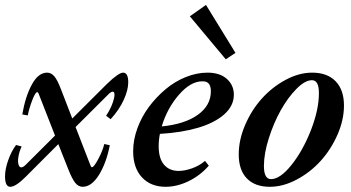

<svg xmlns="http://www.w3.org/2000/svg" viewBox="-26 -735 1404 767"><path d="M15.1 11.2Q-5.9 11.2 -5.9 -30.3Q-5.9 -59.1 6.6 -94.5Q19 -129.9 38.1 -155.8L60.5 -149.9Q51.3 -130.4 47.9 -110.8Q44.4 -91.3 47.6 -78.9Q50.8 -66.4 59.1 -66.4Q66.4 -66.4 77.6 -77.6L193.8 -193.4L127.9 -361.8Q126 -366.7 122.1 -366.7Q115.2 -366.7 102.8 -334.5Q90.3 -302.2 85 -273.9L63 -277.8Q75.7 -351.1 101.6 -397.9Q127.4 -444.8 162.1 -444.8Q178.7 -444.8 191.2 -429.9Q203.6 -415 216.8 -380.4L262.7 -261.7L400.9 -399.4Q447.8 -444.8 465.8 -444.8Q486.3 -444.8 486.3 -406.2Q486.3 -375.5 468.3 -335.9Q450.2 -296.4 416 -258.8L397.9 -272.5Q423.3 -311 430.2 -345.7Q434.6 -368.7 423.8 -368.7Q417.5 -368.7 406.2 -357.4L275.9 -227.5L335 -75.2Q337.9 -66.9 341.3 -66.9Q349.1 -66.9 366.7 -99.9Q384.3 -132.8 390.6 -159.7L412.6 -154.8Q398.9 -84 369.4 -36.4Q339.8 11.2 304.2 11.2Q286.6 11.2 273.9 -5.4Q261.2 -22 247.1 -58.1L207 -159.2L75.7 -27.8Q36.6 11.2 15.1 11.2Z M876 -498 732.4 -669.9 796.9 -715.3 914.6 -523.9ZM635.3 11.2Q576.2 11.2 541 -26.6Q505.9 -64.5 505.9 -130.9Q505.9 -175.8 522.7 -222.2Q539.6 -268.6 568.8 -307.9Q598.1 -347.2 635.3 -378.4Q672.4 -409.7 716.3 -427.2Q760.3 -444.8 802.7 -444.8Q852.5 -444.8 880.4 -419.7Q908.2 -394.5 908.2 -356.9Q908.2 -312 869.4 -277.8Q830.6 -243.7 764.4 -224.4Q698.2 -205.1 612.8 -200.2Q607.9 -176.3 607.9 -150.9Q607.9 -101.6 629.4 -76.9Q650.9 -52.2 687.5 -52.2Q711.4 -52.2 741 -62.5Q770.5 -72.8 793 -92.3L808.1 -73.2Q774.9 -34.7 728.3 -11.7Q681.6 11.2 635.3 11.2ZM782.2 -410.2Q735.4 -410.2 688.5 -356.2Q641.6 -302.2 620.1 -230Q711.4 -238.8 763.9 -276.1Q816.4 -313.5 816.4 -370.6Q816.4 -389.6 808.6 -400.1Q800.8 -410.6 782.2 -410.2Z M1051.8 11.2Q992.7 11.2 960.2 -22.2Q927.7 -55.7 927.7 -118.2Q927.7 -176.8 953.6 -236.6Q979.5 -296.4 1020.5 -341.8Q1061.5 -387.2 1115 -416Q1168.5 -444.8 1221.2 -444.8Q1281.2 -444.8 1314.7 -410.4Q1348.1 -376 1348.1 -313.5Q1348.1 -255.9 1322 -196.5Q1295.9 -137.2 1254.6 -91.8Q1213.4 -46.4 1159.2 -17.6Q1105 11.2 1051.8 11.2ZM1056.6 -19.5Q1093.3 -19.5 1138.7 -76.4Q1184.1 -133.3 1216.1 -215.1Q1248 -296.9 1248 -363.3Q1248 -414.6 1220.2 -414.6Q1192.4 -414.6 1158.2 -379.9Q1124 -345.2 1095.7 -294.7Q1067.4 -244.1 1047.9 -182.9Q1028.3 -121.6 1028.3 -71.8Q1028.3 -19.5 1056.6 -19.5Z"/></svg>

Font: Elstob SemiBold
Style: Italic
Weight: 600
Italic angle: -20°
Designer: Peter S. Baker
Version: Version 1.015